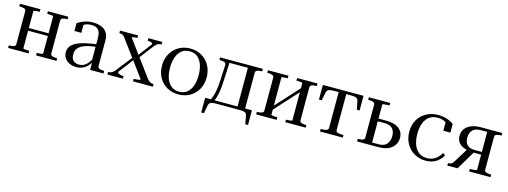

<svg xmlns="http://www.w3.org/2000/svg" viewBox="-13 -1282 5752 2176"><g transform="rotate(15 2862.5 -194.0)"><path d="M112 -66V-452Q112 -474 89.5 -481Q67 -488 34 -488H33V-518H273V-488Q255 -488 238.5 -486.5Q222 -485 211.5 -483.5Q201 -482 201 -478V-40Q201 -37 211.5 -35Q222 -33 238.5 -31.5Q255 -30 273 -30V0H33V-30H34Q67 -30 89.5 -37Q112 -44 112 -66ZM433 -40V-478Q433 -482 421 -484Q409 -486 392 -487Q375 -488 361 -488V-518H600V-488H599Q566 -488 544 -481Q522 -474 522 -452V-66Q522 -44 544 -37Q566 -30 599 -30H600V0H361V-30Q375 -30 392 -31Q409 -32 421 -34.5Q433 -37 433 -40ZM172 -247V-279H463V-247Z M1016 -303 1014 -271Q963 -267 922.5 -259Q882 -251 852.5 -238.5Q823 -226 803 -209.5Q783 -193 773.5 -171.5Q764 -150 764 -123Q764 -90 775 -68.5Q786 -47 806.5 -36Q827 -25 853 -25Q889 -25 915.5 -39.5Q942 -54 962 -80Q982 -106 997 -138L1017 -129Q1000 -86 973.5 -54.5Q947 -23 912 -6.5Q877 10 833 10Q790 10 754.5 -6Q719 -22 698 -52Q677 -82 677 -123Q677 -164 699 -193.5Q721 -223 764 -244Q807 -265 870.5 -279Q934 -293 1016 -303ZM995 0V-99L987 -95V-365Q987 -413 975.5 -441.5Q964 -470 940 -483Q916 -496 880 -496Q825 -496 791 -473.5Q757 -451 735 -418Q737 -437 741.5 -450.5Q746 -464 753.5 -473Q761 -482 770.5 -485.5Q780 -489 790 -488V-380H709V-471Q723 -482 748.5 -495Q774 -508 809.5 -518Q845 -528 888 -528Q930 -528 964.5 -518.5Q999 -509 1024 -489.5Q1049 -470 1062.5 -439.5Q1076 -409 1076 -367V-66Q1076 -52 1086 -44Q1096 -36 1113 -33Q1130 -30 1151 -30H1152V0Z M1731 0H1498V-30H1500Q1516 -30 1533.5 -31.5Q1551 -33 1563.5 -36Q1576 -39 1576 -45L1433 -239L1429 -244L1273 -455Q1263 -469 1253 -476Q1243 -483 1232 -485.5Q1221 -488 1208 -488H1207V-518H1419V-488H1417Q1402 -488 1388.5 -487Q1375 -486 1366 -483Q1357 -480 1357 -474L1487 -298L1490 -294L1654 -72Q1664 -59 1675.5 -49.5Q1687 -40 1700.5 -35Q1714 -30 1730 -30H1731ZM1197 0V-30H1201Q1224 -30 1242.5 -40.5Q1261 -51 1277 -72L1430 -268L1455 -253L1308 -60Q1308 -50 1318.5 -43.5Q1329 -37 1345 -33.5Q1361 -30 1377 -30H1379V0ZM1481 -261 1472 -297 1598 -463Q1598 -472 1590 -477.5Q1582 -483 1569.5 -485.5Q1557 -488 1542 -488H1540V-518H1703V-488H1702Q1684 -488 1670 -483Q1656 -478 1644 -468Q1632 -458 1619 -441Z M2293 -258Q2293 -179 2259 -118.5Q2225 -58 2166 -24Q2107 10 2031 10Q1956 10 1896.5 -24Q1837 -58 1803 -118.5Q1769 -179 1769 -258Q1769 -317 1788.5 -366.5Q1808 -416 1843.5 -452Q1879 -488 1926.5 -508Q1974 -528 2031 -528Q2088 -528 2135.5 -508.5Q2183 -489 2218.5 -452.5Q2254 -416 2273.5 -366.5Q2293 -317 2293 -258ZM1863 -258Q1863 -189 1882 -135.5Q1901 -82 1938.5 -52Q1976 -22 2031 -22Q2087 -22 2124 -52Q2161 -82 2180 -135Q2199 -188 2199 -258Q2199 -328 2180 -382Q2161 -436 2124 -466Q2087 -496 2031 -496Q1976 -496 1938.5 -465.5Q1901 -435 1882 -381.5Q1863 -328 1863 -258Z M2716 0V-518H2883V-488H2882Q2860 -488 2842.5 -485Q2825 -482 2815 -474.5Q2805 -467 2805 -452V0ZM2476 -486V-518H2751V-486ZM2835 43Q2832 25 2821.5 15.5Q2811 6 2790.5 3Q2770 0 2736 0H2485Q2451 0 2430.5 3Q2410 6 2400 15.5Q2390 25 2386 43L2368 140H2336V-32H2885V140H2853ZM2451 -269 2460 -452Q2460 -474 2437.5 -481Q2415 -488 2382 -488H2381V-518H2501L2489 -265Q2486 -202 2479.5 -156.5Q2473 -111 2463.5 -78.5Q2454 -46 2442 -22H2398Q2411 -46 2422 -78.5Q2433 -111 2440.5 -157.5Q2448 -204 2451 -269Z M3022 -66V-452Q3022 -474 2999.5 -481Q2977 -488 2944 -488H2943V-518H3183V-488Q3165 -488 3148.5 -486.5Q3132 -485 3121.5 -483Q3111 -481 3111 -478V-40Q3111 -37 3121.5 -35Q3132 -33 3148.5 -31.5Q3165 -30 3183 -30V0H2943V-30H2944Q2977 -30 2999.5 -37Q3022 -44 3022 -66ZM3357 -40V-478Q3357 -482 3345 -484Q3333 -486 3316 -487Q3299 -488 3285 -488V-518H3524V-488H3523Q3490 -488 3468 -481Q3446 -474 3446 -452V-66Q3446 -44 3468 -37Q3490 -30 3523 -30H3524V0H3285V-30Q3299 -30 3316 -31Q3333 -32 3345 -34.5Q3357 -37 3357 -40ZM3111 -100 3087 -121 3357 -418 3381 -397Z M3826 -486V-518H4064V-346H4032L4012 -443Q4009 -461 3999 -470.5Q3989 -480 3969 -483Q3949 -486 3915 -486ZM3825 -486H3736Q3703 -486 3683 -483Q3663 -480 3653 -470.5Q3643 -461 3639 -443L3619 -346H3587V-518H3825ZM3870 -66Q3870 -44 3892 -37Q3914 -30 3947 -30H3959V0H3692V-30H3704Q3737 -30 3759 -37Q3781 -44 3781 -66V-518H3870Z M4295 -32H4374Q4437 -32 4467 -68Q4497 -104 4497 -162Q4497 -218 4467.5 -249.5Q4438 -281 4379 -281H4252V-313H4381Q4484 -313 4535.5 -272.5Q4587 -232 4587 -163Q4587 -92 4533 -46Q4479 0 4376 0H4127V-30H4128Q4161 -30 4183.5 -37Q4206 -44 4206 -66V-452Q4206 -474 4183.5 -481Q4161 -488 4128 -488H4127V-518H4377V-488H4367Q4349 -488 4332.5 -486.5Q4316 -485 4305.5 -483.5Q4295 -482 4295 -478Z M4939 -22Q4980 -22 5010.5 -35.5Q5041 -49 5064 -72.5Q5087 -96 5103 -126L5131 -105Q5112 -69 5082.5 -43Q5053 -17 5015.5 -3.5Q4978 10 4932 10Q4858 10 4798.5 -24.5Q4739 -59 4704.5 -120Q4670 -181 4670 -260Q4670 -339 4704 -399Q4738 -459 4799.5 -493.5Q4861 -528 4941 -528Q4982 -528 5017 -519.5Q5052 -511 5079 -498Q5106 -485 5123 -471V-370H5040V-484Q5049 -484 5058 -479Q5067 -474 5074 -465Q5081 -456 5084.5 -446Q5088 -436 5085 -427Q5068 -454 5031 -475Q4994 -496 4941 -496Q4881 -496 4842 -466Q4803 -436 4783.5 -383Q4764 -330 4764 -260Q4764 -207 4775.5 -163Q4787 -119 4809 -87.5Q4831 -56 4863.5 -39Q4896 -22 4939 -22Z M5524 -486H5445Q5382 -486 5352 -452.5Q5322 -419 5322 -363Q5322 -310 5351.5 -280.5Q5381 -251 5440 -251H5567V-219H5428L5424 -221Q5360 -223 5317.5 -240.5Q5275 -258 5253.5 -289Q5232 -320 5232 -362Q5232 -408 5256 -443Q5280 -478 5327.5 -498Q5375 -518 5443 -518H5692V-488H5691Q5658 -488 5635.5 -481Q5613 -474 5613 -452V-66Q5613 -44 5635.5 -37Q5658 -30 5691 -30H5692V0H5442V-30H5452Q5470 -30 5486.5 -31.5Q5503 -33 5513.5 -35Q5524 -37 5524 -40ZM5360 -242 5441 -227 5306 0H5186V-30H5195Q5212 -30 5222 -34.5Q5232 -39 5240 -49Q5248 -59 5258 -75Z"/></g></svg>

Font: Roboto Serif 144pt
Style: Regular
Weight: 400
Version: Version 1.008